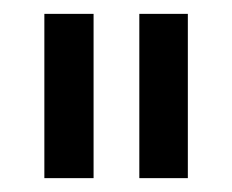

<svg xmlns="http://www.w3.org/2000/svg" viewBox="-20 -701 335 277"><path d="M44 -444V-681H115V-444ZM181 -444V-681H251V-444Z"/></svg>

Font: Hind
Style: Regular
Weight: 400
Designer: Manushi Parikh, Satya Rajpurohit
Foundry: Indian Type Foundry
Version: Version 2.000;PS 1.0;hotconv 1.0.79;makeotf.lib2.5.61930